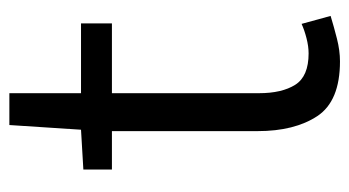

<svg xmlns="http://www.w3.org/2000/svg" viewBox="-188 -545 746 410"><g transform="rotate(-90 185.0 -340.0)"><path d="M259 13Q174 13 142 -35.5Q110 -84 110 -163V-474H28V-535L113 -540L123 -693H191V-540H340V-474H191V-160Q191 -111 209 -82.5Q227 -54 276 -54Q291 -54 308.5 -58.5Q326 -63 339 -69L356 -7Q333 0 307.5 6.5Q282 13 259 13Z"/></g></svg>

Font: Source Han Sans SC Normal
Style: Regular
Weight: 350
Designer: Ryoko NISHIZUKA 西塚涼子 (kana, bopomofo & ideographs); Paul D. Hunt (Latin, Greek & Cyrillic); Sandoll Communications 산돌커뮤니
Foundry: Adobe
Version: Version 2.004;hotconv 1.0.118;makeotfexe 2.5.65603